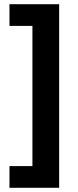

<svg xmlns="http://www.w3.org/2000/svg" viewBox="-20 -734 371 912"><path d="M25 55V158H261V-714H25V-611H134V55Z"/></svg>

Font: Noto Sans Javanese
Style: Bold
Weight: 700
Designer: Monotype Design Team
Foundry: Monotype Imaging Inc.
Version: Version 2.005